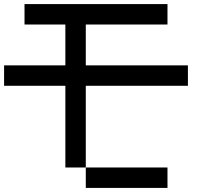

<svg xmlns="http://www.w3.org/2000/svg" viewBox="-20 -920 1040 940"><path d="M800 -100V0H400V-100ZM0 -500V-600H300V-800H100V-900H800V-800H400V-600H900V-500H400V-100H300V-500Z"/></svg>

Font: GalmuriMono9 Regular
Style: Regular
Weight: 400
Designer: Lee Minseo (quiple)
Version: Version 2.399;hotconv 1.1.1;makeotfexe 2.6.0 DEVELOPMENT